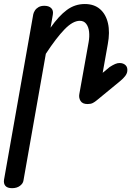

<svg xmlns="http://www.w3.org/2000/svg" viewBox="-45 -530 676 978"><path d="M16.5 428.5Q-7.5 428.5 -17.5 416.8Q-27.5 405 -24.5 385.5L124.5 -457.5Q126.5 -466.5 132.8 -476.5Q139 -486.5 151 -493.5Q163 -500.5 181 -500.5Q204 -500.5 216 -488.5Q228 -476.5 224 -454.5L212.5 -389Q254.5 -449 295.5 -479.2Q336.5 -509.5 387 -509.5Q434.5 -509.5 464.5 -483.5Q494.5 -457.5 505 -411.5Q515.5 -365.5 504 -304.5L478 -159L513.5 -188.5Q529 -198.5 541.5 -204Q554 -209.5 565.5 -209Q583.5 -208.5 594.5 -198Q605.5 -187.5 603.5 -168.5Q602.5 -156 593 -143.2Q583.5 -130.5 566.5 -116.5L448.5 -19.5Q438.5 -11 428 -5.5Q417.5 0 401 0Q375 0 365.2 -16Q355.5 -32 359 -50.5L406.5 -315.5Q411.5 -343.5 408.8 -368.2Q406 -393 394.2 -408.5Q382.5 -424 361.5 -424Q326 -424 283.8 -380.5Q241.5 -337 188.5 -256L74.5 389.5Q72.5 404.5 56.8 416.5Q41 428.5 16.5 428.5Z"/></svg>

Font: Edu AU VIC WA NT Hand Medium
Style: Regular
Weight: 500
Version: Version 1.001